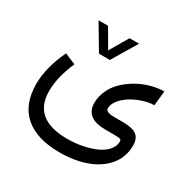

<svg xmlns="http://www.w3.org/2000/svg" viewBox="-163 -663 1055 1059"><g transform="rotate(30 364.0 -133.5)"><path d="M263.7 -345.2 169.4 -503.4H230L298.3 -386.2L367.2 -503.4H427.7L333 -345.2ZM175.8 -226.6Q128.4 -118.7 128.4 -29.8Q128.4 149.4 346.2 149.4Q395 149.4 441.2 140.4Q487.3 131.3 524.2 115Q561 98.6 583.5 73Q606 47.4 606 16.6Q606 5.4 596.2 2.7Q586.4 0 556.2 0H502Q377 -0.5 377 -98.6Q377.4 -139.2 394.8 -177.2Q412.1 -215.3 442.1 -244.6Q472.2 -273.9 510.7 -296.6Q549.3 -319.3 593 -331.8Q636.7 -344.2 680.2 -345.2L670.4 -251.5Q638.7 -251.5 601.1 -239.5Q563.5 -227.5 531.5 -208.3Q499.5 -189 478 -162.4Q456.5 -135.7 456.5 -109.4Q456.5 -84.5 510.3 -84.5H566.4Q627.4 -84.5 653.8 -64.7Q680.2 -44.9 680.2 -0.5Q680.2 73.7 635 127.9Q589.8 182.1 514.9 208.7Q439.9 235.4 345.7 235.4Q202.1 235.4 124.8 168.7Q47.4 102.1 47.4 -28.8Q47.4 -132.8 105.5 -255.9Z"/></g></svg>

Font: Samim FD-WOL
Style: FD-WOL
Weight: 400
Foundry: DejaVu fonts team - Redesigned by Saber Rastikerdar
Version: Version 4.0.0